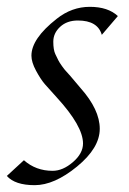

<svg xmlns="http://www.w3.org/2000/svg" viewBox="-54 -534 377 562"><path d="M112 -479Q156 -514 209 -514Q262 -514 291 -487L244 -432Q232 -474 174 -474Q142 -474 122 -455.5Q102 -437 102 -412Q102 -388 108 -375.5Q114 -363 117 -357Q120 -351 127.5 -340.5Q135 -330 138.5 -326.5Q142 -323 152 -311.5Q162 -300 182 -276Q238 -213 238 -157Q238 -101 171.5 -46.5Q105 8 47.5 8Q-10 8 -34 -19L16 -65Q51 -34 100 -34Q130 -34 159.5 -59.5Q189 -85 189 -114Q189 -165 112 -249Q89 -274 77 -288Q65 -302 51.5 -327Q38 -352 38 -371Q38 -421 112 -479Z"/></svg>

Font: Felipa
Style: Regular
Weight: 400
Designer: Javier Alcaraz
Foundry: Fontstage
Version: Version 1.001